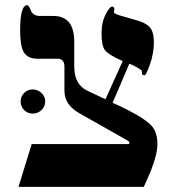

<svg xmlns="http://www.w3.org/2000/svg" viewBox="-20 -725 696 745"><path d="M590.8 -166Q590.8 -126.5 564.9 -61Q551.3 -30.8 538.1 0H51.8L103 -166H474.1Q482.4 -166 482.4 -170.4Q482.4 -175.3 474.1 -180.2L287.1 -286.1Q230 -318.4 230 -373V-466.8Q230 -497.1 203.1 -497.1H125Q86.4 -497.1 71.8 -523.4Q58.1 -547.9 58.1 -606.9Q58.1 -705.1 85.9 -705.1Q91.3 -705.1 99.9 -684.1Q108.4 -663.1 134.8 -663.1H187Q268.1 -663.1 268.1 -563V-466.8Q268.1 -397 318.8 -373L389.2 -339.8L456.1 -487.8Q399.9 -513.2 387 -530.5Q374 -547.9 374 -596.2Q374 -640.6 392.1 -673.3Q405.8 -699.2 415 -699.2Q423.8 -699.2 423.8 -689Q423.8 -686 422.9 -683.1Q421.9 -680.2 421.9 -678.2Q421.9 -671.4 450.2 -663.6Q508.8 -647 521 -643.1Q554.2 -631.8 566.4 -612.3Q577.1 -595.2 577.1 -559.1Q577.1 -518.6 561 -472.7Q546.9 -433.1 541 -433.1Q530.8 -433.1 530.8 -439V-448.2Q530.8 -456.1 481.9 -478L417 -326.2Q533.2 -273.9 566.4 -238.8Q590.8 -213.4 590.8 -166ZM155.3 -331.1Q155.3 -311.5 140.9 -297.9Q126.5 -284.2 106.9 -284.2Q87.4 -284.2 73.7 -297.9Q60.1 -311.5 60.1 -331.1Q60.1 -350.6 73.7 -364.3Q87.4 -377.9 106.9 -377.9Q126.5 -377.9 140.9 -364.3Q155.3 -350.6 155.3 -331.1Z"/></svg>

Font: Ezra SIL
Style: Regular
Weight: 400
Designer: Development by SIL's NRSI team. OpenType tables by Ralph Hancock ( hancock@dircon.co.uk )
Foundry: SIL International, Version 2.51: 2007
Version: Version 2.51, 2007